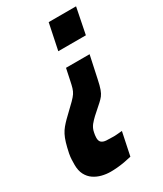

<svg xmlns="http://www.w3.org/2000/svg" viewBox="-218 -578 705 832"><g transform="rotate(-30 134.5 -162.0)"><path d="M81 186Q59 186 37.5 180.5Q16 175 -1.5 163Q-19 151 -29.5 131Q-40 111 -40 82Q-40 70 -39.5 56.5Q-39 43 -36 27Q-30 -2 -24 -22Q-18 -42 -10.5 -56.5Q-3 -71 7 -83Q17 -95 29 -107L86 -162Q100 -176 107 -186.5Q114 -197 118 -210.5Q122 -224 126 -244L138 -301H256L232 -189Q226 -160 220 -143.5Q214 -127 206.5 -117.5Q199 -108 188 -98L142 -57Q136 -51 130 -45Q124 -39 118.5 -32Q113 -25 109 -16.5Q105 -8 103 3Q102 8 101 14.5Q100 21 100 28Q100 44 108.5 51Q117 58 132 59Q147 60 166 60Q169 60 173 60Q177 60 182 59.5Q187 59 194 58.5Q201 58 211 57L187 172Q171 176 151.5 179.5Q132 183 114 184.5Q96 186 81 186ZM145 -380 172 -510H309L283 -380Z"/></g></svg>

Font: Saira UltraCondensed Black
Style: Italic
Weight: 900
Width: 1
Italic angle: -12°
Designer: Hector Gatti with collaboration of the Omnibus-Type team
Foundry: Omnibus-Type
Version: Version 1.101